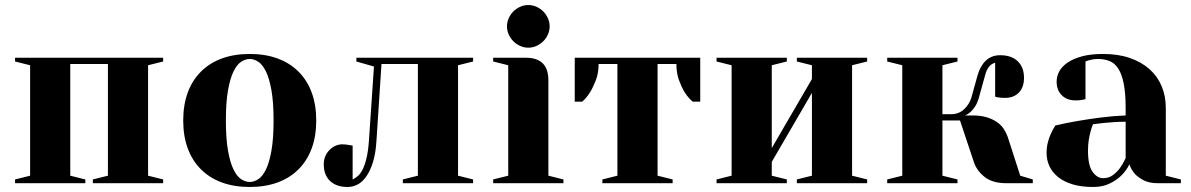

<svg xmlns="http://www.w3.org/2000/svg" viewBox="-20 -730 4745 765"><path d="M40 -500H630V-485L570 -470V-30L630 -15V0H350V-15L410 -30V-475H260V-30L320 -15V0H40V-15L100 -30V-470L40 -485Z M975 -5Q992 -5 1009 -16Q1026 -27 1039.5 -54.5Q1053 -82 1061.5 -129.5Q1070 -177 1070 -250Q1070 -323 1061.5 -370.5Q1053 -418 1039.5 -445.5Q1026 -473 1009 -484Q992 -495 975 -495Q958 -495 941 -484Q924 -473 910.5 -445.5Q897 -418 888.5 -370.5Q880 -323 880 -250Q880 -177 888.5 -129.5Q897 -82 910.5 -54.5Q924 -27 941 -16Q958 -5 975 -5ZM975 -515Q1037 -515 1086 -497Q1135 -479 1169.5 -444.5Q1204 -410 1222 -361Q1240 -312 1240 -250Q1240 -188 1222 -139Q1204 -90 1169.5 -55.5Q1135 -21 1086 -3Q1037 15 975 15Q913 15 864 -3Q815 -21 780.5 -55.5Q746 -90 728 -139Q710 -188 710 -250Q710 -312 728 -361Q746 -410 780.5 -444.5Q815 -479 864 -497Q913 -515 975 -515Z M1470 -465 1400 -485V-500H1865V-485L1805 -470V-30L1865 -15V0H1585V-15L1645 -30V-475H1500L1480 -170Q1477 -119 1466 -84Q1455 -49 1439.5 -27Q1424 -5 1405 5Q1386 15 1365 15Q1320 15 1295 -9Q1270 -33 1270 -75Q1270 -109 1292.5 -132Q1315 -155 1345 -155Q1353 -155 1359.5 -154Q1366 -153 1372 -152Q1378 -151 1385 -150V-15Q1394 -19 1404.5 -27.5Q1415 -36 1424 -53Q1433 -70 1440 -98.5Q1447 -127 1450 -170Z M2000 -625Q2000 -642 2007 -657.5Q2014 -673 2025.5 -684.5Q2037 -696 2052.5 -703Q2068 -710 2085 -710Q2102 -710 2117.5 -703Q2133 -696 2144.5 -684.5Q2156 -673 2163 -657.5Q2170 -642 2170 -625Q2170 -608 2163 -592.5Q2156 -577 2144.5 -565.5Q2133 -554 2117.5 -547Q2102 -540 2085 -540Q2068 -540 2052.5 -547Q2037 -554 2025.5 -565.5Q2014 -577 2007 -592.5Q2000 -608 2000 -625ZM2075 -500Q2165 -500 2165 -410V-30L2225 -15V0H1945V-15L2005 -30V-470L1945 -485V-500Z M2600 -475V-30L2660 -15V0H2380V-15L2440 -30V-475H2365Q2365 -439 2354.5 -411.5Q2344 -384 2332 -364Q2318 -341 2300 -325H2270V-500H2770V-325H2740Q2721 -341 2707 -364Q2695 -384 2685 -411.5Q2675 -439 2675 -475Z M3155 -485V-500H3435V-485L3375 -470V-30L3435 -15V0H3155V-15L3215 -30V-360L3055 -85V-30L3115 -15V0H2835V-15L2895 -30V-470L2835 -485V-500H3115V-485L3055 -470V-140L3215 -415V-470Z M3855 -270Q3887 -270 3910.5 -263Q3934 -256 3951 -244.5Q3968 -233 3978.5 -217.5Q3989 -202 3995 -185L4045 -30L4095 -15V0H3990Q3934 0 3902.5 -25.5Q3871 -51 3860 -85L3805 -250H3735V-30L3795 -15V0H3515V-15L3575 -30V-470L3515 -485V-500H3795V-485L3735 -470V-275H3770Q3800 -275 3821 -294.5Q3842 -314 3850 -340L3875 -430Q3886 -468 3908.5 -489Q3931 -510 3965 -510Q4010 -510 4035 -486Q4060 -462 4060 -420Q4060 -382 4039.5 -361Q4019 -340 3985 -340Q3977 -340 3969.5 -340.5Q3962 -341 3957 -342Q3950 -343 3945 -345V-480Q3916 -473 3905 -430L3880 -340Q3874 -319 3865 -305.5Q3856 -292 3847 -284Q3836 -274 3825 -270Z M4335 -235Q4329 -222 4325 -205Q4321 -191 4318 -172Q4315 -153 4315 -130Q4315 -70 4333.5 -45Q4352 -20 4375 -20Q4398 -20 4414.5 -32.5Q4431 -45 4442 -60Q4455 -78 4465 -100V-245Q4442 -245 4419 -243.5Q4396 -242 4377 -240Q4355 -237 4335 -235ZM4375 -515Q4435 -515 4481.5 -499Q4528 -483 4560 -454.5Q4592 -426 4608.5 -386.5Q4625 -347 4625 -300V-30L4685 -15V0H4595Q4559 0 4537 -11.5Q4515 -23 4502 -37Q4487 -54 4480 -75Q4467 -49 4447 -30Q4430 -13 4402 1Q4374 15 4335 15Q4288 15 4253.5 4.5Q4219 -6 4196 -24.5Q4173 -43 4161.5 -67.5Q4150 -92 4150 -120Q4150 -143 4155 -162.5Q4160 -182 4167 -197Q4175 -215 4185 -230Q4227 -240 4274 -248Q4314 -255 4364 -261.5Q4414 -268 4465 -270V-300Q4465 -358 4457.5 -396Q4450 -434 4436 -456Q4422 -478 4401.5 -486.5Q4381 -495 4355 -495Q4344 -495 4335 -493.5Q4326 -492 4319 -490Q4311 -487 4305 -485V-335Q4298 -333 4292 -332Q4286 -331 4279.5 -330.5Q4273 -330 4265 -330Q4231 -330 4210.5 -350.5Q4190 -371 4190 -405Q4190 -426 4200.5 -445.5Q4211 -465 4233.5 -480.5Q4256 -496 4291 -505.5Q4326 -515 4375 -515Z"/></svg>

Font: Yeseva One
Style: Regular
Weight: 400
Designer: Jovanny Lemonad
Foundry: Jovanny Lemonad
Version: Version 2.001; ttfautohint (v0.91) -l 8 -r 50 -G 200 -x 0 -w